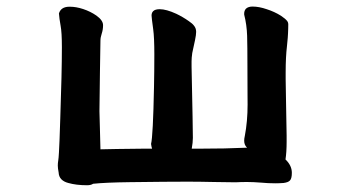

<svg xmlns="http://www.w3.org/2000/svg" viewBox="-20 -505 1040 574"><path d="M556.6 -92.8Q556.6 -79.1 553.2 -60.5H573.2Q654.8 -60.5 718.8 -63.5Q717.8 -64.5 716.8 -65.4Q710 -72.8 710 -84.5Q710 -90.8 711.9 -98.6Q720.2 -142.1 720.2 -192.4Q720.2 -195.3 720 -224.1Q719.7 -252.9 719.7 -309.1Q719.7 -365.2 718.8 -397.9Q717.8 -430.7 710 -461.4Q710 -463.4 710 -464.4Q710 -473.1 715.3 -479Q722.2 -485.4 734.9 -485.4Q754.4 -485.4 777.3 -477.5Q800.3 -470.2 819.8 -458Q833 -449.2 838.4 -442.4Q841.8 -438 841.8 -431.9Q841.8 -425.8 841.6 -419.2Q841.3 -412.6 841.1 -406Q840.8 -399.4 840.3 -392.6Q839.4 -379.4 838.1 -369.1Q836.9 -358.9 836.2 -350.1Q835.4 -341.3 835 -331.5Q834 -312 834 -288.1V-268.1Q834 -254.4 835.4 -184.8Q836.9 -115.2 836.9 -99.6V-81.1Q836.9 -49.8 833.5 -28.3Q852.5 -10.3 852.5 11.7Q852.5 28.8 846.7 34.7Q843.8 37.6 839.4 39.3Q835 41 828.1 42Q814.9 43 803.7 43Q780.8 43 760.7 41Q736.8 39.1 718.5 39.1Q700.2 39.1 684.6 40Q662.1 40 619.1 39.1Q576.2 38.1 540.5 38.1Q483.4 38.1 367.7 39.6Q295.4 40.5 258.3 44.4Q252 48.8 240.2 48.8Q208 48.8 184.1 42Q170.9 38.6 163.3 30.8Q155.8 22.9 155.3 10.7Q152.8 -2.4 152.8 -10Q152.8 -17.6 154.1 -24.9Q155.3 -32.2 156.2 -48.8Q157.7 -71.3 160.2 -151.4Q165 -288.1 165 -363.3Q165 -408.7 161.1 -428.7Q157.2 -450.2 156.2 -464.8Q162.1 -484.4 186.5 -484.9Q187.5 -484.9 189 -484.9Q207.5 -484.9 228.5 -478Q250.5 -470.7 268.1 -458.5Q288.1 -444.3 288.1 -429.7Q288.1 -416.5 284.2 -404.8Q280.3 -393.1 280.3 -383.8Q280.3 -380.4 278.8 -290.5Q277.3 -184.1 277.3 -172.4Q277.3 -161.6 278.8 -116.7Q280.3 -66.4 280.3 -58.6Q283.2 -58.6 330.6 -59.6Q377.9 -60.5 405.8 -60.5H434.6Q432.6 -66.9 431.6 -74.7Q437.5 -98.1 440.4 -244.6Q441.4 -292 441.4 -342.5Q441.4 -393.1 438 -417.5Q433.1 -453.1 433.1 -458.5Q433.1 -466.8 438 -471.7Q443.8 -477.5 457.5 -477.5Q477.1 -477.5 506.8 -463.9Q526.4 -454.6 544.4 -441.9Q555.2 -434.6 559.6 -428.7Q566.4 -420.9 566.4 -409.7Q566.4 -400.9 563 -384.8Q559.6 -368.7 557.4 -358.9Q555.2 -349.1 554.7 -346.2Q554.2 -343.3 554 -339.8Q553.7 -336.4 553.2 -333Q552.7 -326.7 552.7 -321.8Q552.7 -316.9 552.7 -313.5Q552.7 -310.1 552.7 -305.7Q554.7 -189 555.7 -156.5Q556.6 -124 556.6 -92.8Z"/></svg>

Font: Bakudai
Style: Bold
Weight: 700
Version: Version 1.48